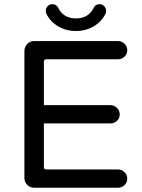

<svg xmlns="http://www.w3.org/2000/svg" viewBox="-20 -874 663 895"><path d="M196.3 -809.6Q193.4 -815.4 193.4 -823.2Q193.4 -835.9 202.1 -845.2Q210.9 -854.5 224.6 -854.5Q244.1 -854.5 252.9 -835Q263.7 -812.5 284.7 -800.3Q305.7 -788.1 334 -788.1Q362.3 -788.1 383.3 -800.3Q404.3 -812.5 415 -835Q423.8 -854.5 443.4 -854.5Q457 -854.5 465.8 -845.2Q474.6 -835.9 474.6 -823.2Q474.6 -815.4 471.7 -809.6Q453.1 -772.5 416.5 -751Q379.9 -729.5 334 -729.5Q288.1 -729.5 251.5 -751Q214.8 -772.5 196.3 -809.6ZM93.8 -43.9V-636.7Q93.8 -655.3 106.9 -668.9Q120.1 -682.6 138.7 -682.6H530.3Q547.9 -682.6 560.5 -669.9Q573.2 -657.2 573.2 -639.6Q573.2 -622.1 560.5 -609.9Q547.9 -597.7 530.3 -597.7H196.3Q184.6 -597.7 184.6 -585.9V-383.8H495.1Q512.7 -383.8 525.4 -371.1Q538.1 -358.4 538.1 -340.8Q538.1 -323.2 525.4 -311Q512.7 -298.8 495.1 -298.8H184.6V-95.7Q184.6 -84 196.3 -84H530.3Q547.9 -84 560.5 -71.3Q573.2 -58.6 573.2 -41Q573.2 -23.4 560.5 -11.2Q547.9 1 530.3 1H138.7Q120.1 1 106.9 -12.2Q93.8 -25.4 93.8 -43.9Z"/></svg>

Font: FakePearl
Style: Regular
Weight: 400
Version: Version 1.2